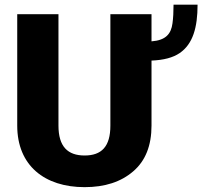

<svg xmlns="http://www.w3.org/2000/svg" viewBox="-20 -770 843 800"><path d="M439.9 -246.6C439.9 -158.7 402.8 -122.1 332.5 -122.1C262.7 -122.1 223.6 -158.7 223.6 -246.6V-710.9H51.8V-246.6C51.8 -80.1 166 9.8 332.5 9.8C417 9.8 484.4 -12.2 535.2 -56.2C585.9 -99.6 611.3 -163.1 611.3 -246.6V-517.6C661.6 -519.5 700.7 -529.8 728.5 -548.8C783.7 -586.4 803.2 -655.3 803.2 -750.5H703.1C703.1 -720.7 701.7 -694.8 698.7 -672.9C692.9 -628.4 670.4 -602.1 611.3 -597.7V-710.9H439.9Z"/></svg>

Font: Vazirmatn Black
Style: Regular
Weight: 900
Designer: Saber Rastikerdar
Foundry: Saber Rastikerdar
Version: Version 33.003